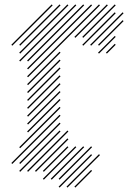

<svg xmlns="http://www.w3.org/2000/svg" viewBox="-20 -810 611 870"><path d="M35.7 -67.1 254.3 -285.7 250 -290 31.4 -71.4ZM71.4 -67.1 254.3 -250 250 -254.3 67.1 -71.4ZM71.4 -31.4 254.3 -214.3 250 -218.6 67.1 -35.7ZM107.1 -31.4 290 -214.3 285.7 -218.6 102.9 -35.7ZM142.9 -31.4 290 -178.6 285.7 -182.9 138.6 -35.7ZM178.6 -31.4 290 -142.9 285.7 -147.1 174.3 -35.7ZM178.6 4.3 325.7 -142.9 321.4 -147.1 174.3 0ZM214.3 4.3 361.4 -142.9 357.1 -147.1 210 0ZM250 4.3 397.1 -142.9 392.9 -147.1 245.7 0ZM250 40 397.1 -107.1 392.9 -111.4 245.7 35.7ZM285.7 40 432.9 -107.1 428.6 -111.4 281.4 35.7ZM321.4 40 397.1 -35.7 392.9 -40 317.1 35.7ZM71.4 -138.6 254.3 -321.4 250 -325.7 67.1 -142.9ZM107.1 -210 254.3 -357.1 250 -361.4 102.9 -214.3ZM107.1 -245.7 254.3 -392.9 250 -397.1 102.9 -250ZM107.1 -281.4 254.3 -428.6 250 -432.9 102.9 -285.7ZM107.1 -317.1 254.3 -464.3 250 -468.6 102.9 -321.4ZM107.1 -352.9 254.3 -500 250 -504.3 102.9 -357.1ZM107.1 -388.6 254.3 -535.7 250 -540 102.9 -392.9ZM107.1 -424.3 254.3 -571.4 250 -575.7 102.9 -428.6ZM107.1 -460 432.9 -785.7 428.6 -790 102.9 -464.3ZM107.1 -495.7 397.1 -785.7 392.9 -790 102.9 -500ZM107.1 -531.4 361.4 -785.7 357.1 -790 102.9 -535.7ZM71.4 -531.4 325.7 -785.7 321.4 -790 67.1 -535.7ZM71.4 -567.1 290 -785.7 285.7 -790 67.1 -571.4ZM71.4 -602.9 254.3 -785.7 250 -790 67.1 -607.1ZM35.7 -602.9 218.6 -785.7 214.3 -790 31.4 -607.1ZM321.4 -638.6 468.6 -785.7 464.3 -790 317.1 -642.9ZM357.1 -638.6 504.3 -785.7 500 -790 352.9 -642.9ZM357.1 -602.9 504.3 -750 500 -754.3 352.9 -607.1ZM392.9 -602.9 540 -750 535.7 -754.3 388.6 -607.1ZM428.6 -602.9 540 -714.3 535.7 -718.6 424.3 -607.1ZM428.6 -567.1 504.3 -642.9 500 -647.1 424.3 -571.4ZM464.3 -567.1 504.3 -607.1 500 -611.4 460 -571.4Z"/></svg>

Font: Gossip High Needlepoint
Style: Regular
Weight: 100
Width: 7
Designer: Deborah Khodanovich
Version: Version 1.001;Glyphs 3.3.1 (3343)